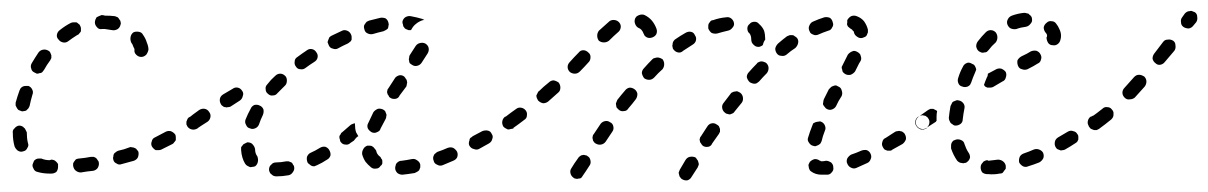

<svg xmlns="http://www.w3.org/2000/svg" viewBox="-20 -296 2165 344"><path d="M69 15H72Q77 15 81 12Q84 8 84 3Q84 0 84 -2Q83 -4 81 -6Q79 -8 77 -9Q74 -10 72 -10L69 -9Q61 -9 54 -12Q52 -12 50 -12Q47 -12 45 -11Q43 -10 41 -8Q40 -6 39 -3Q37 1 40 6Q42 11 47 12Q57 15 69 15ZM155 5Q158 0 157 -5Q157 -7 155 -9Q154 -11 152 -13Q150 -14 148 -15Q145 -15 143 -15Q133 -13 122 -12Q120 -12 117 -11Q115 -10 114 -8Q112 -6 111 -3Q111 -1 111 1Q112 7 116 10Q120 13 125 13Q136 11 147 10Q152 9 155 5ZM227 -14Q229 -19 228 -24Q227 -26 225 -28Q224 -30 221 -31Q219 -32 217 -32Q214 -33 212 -32Q202 -28 192 -26Q189 -25 187 -23Q185 -22 184 -20Q183 -18 183 -15Q182 -13 183 -10Q184 -5 189 -3Q193 0 198 -2Q209 -5 220 -8Q225 -10 227 -14ZM12 -26Q17 -23 22 -25Q27 -26 29 -31Q32 -35 30 -40Q28 -48 28 -59Q27 -61 26 -63Q25 -66 23 -67Q22 -69 19 -70Q17 -71 14 -71Q9 -70 6 -66Q2 -63 3 -57Q3 -45 6 -34Q8 -29 12 -26ZM292 -41Q294 -43 295 -45Q295 -48 295 -50Q295 -53 294 -55Q291 -59 286 -61Q281 -62 277 -60Q268 -55 258 -50Q253 -48 252 -43Q250 -38 252 -34Q253 -32 255 -30Q257 -28 259 -27Q262 -27 264 -27Q267 -27 269 -28Q279 -33 289 -38Q291 -39 292 -41ZM339 -70Q340 -72 340 -75Q341 -77 340 -80Q340 -82 338 -84Q337 -86 335 -88Q333 -89 330 -89Q328 -90 325 -89Q323 -89 321 -87L319 -86Q317 -85 316 -83Q315 -81 314 -78Q314 -76 314 -73Q315 -71 316 -69Q319 -65 324 -64Q329 -63 334 -66L335 -67Q337 -68 339 -70ZM8 -107Q9 -105 10 -103Q11 -101 13 -99Q15 -98 18 -97Q20 -96 23 -97Q25 -97 27 -98Q29 -100 31 -102Q32 -104 33 -106Q35 -116 38 -126Q40 -131 38 -135Q36 -140 31 -142Q28 -142 26 -142Q23 -142 21 -141Q19 -140 17 -138Q16 -136 15 -134Q11 -123 8 -112Q8 -110 8 -107ZM36 -173Q37 -168 42 -166Q44 -165 46 -164Q49 -164 51 -165Q54 -165 56 -167Q57 -168 59 -171Q64 -180 70 -188Q71 -190 72 -192Q72 -195 72 -197Q71 -200 70 -202Q69 -204 67 -205Q62 -208 57 -207Q52 -206 49 -202Q43 -193 37 -183Q34 -178 36 -173ZM236 -234Q234 -238 229 -239Q223 -240 219 -238Q215 -235 214 -230Q213 -225 215 -220Q218 -216 219 -212Q221 -209 221 -207Q220 -202 224 -198Q228 -194 233 -194Q238 -194 242 -198Q245 -202 246 -207Q246 -213 243 -220Q241 -227 236 -234ZM82 -234Q81 -229 85 -225Q88 -221 93 -220Q98 -219 102 -222Q110 -228 118 -233Q121 -234 122 -236Q124 -238 125 -240Q125 -242 125 -245Q125 -247 124 -249Q123 -252 121 -253Q119 -255 117 -256Q114 -256 112 -256Q109 -256 107 -255Q97 -250 87 -242Q83 -239 82 -234ZM162 -269Q160 -268 157 -267Q155 -266 153 -265Q152 -263 151 -261Q150 -258 150 -256Q150 -251 154 -247Q157 -243 163 -244Q165 -244 168 -244Q175 -243 181 -242Q186 -241 191 -244Q195 -247 196 -252Q197 -254 196 -257Q196 -259 194 -261Q193 -263 191 -265Q189 -266 186 -267Q178 -268 168 -268Q165 -269 162 -269Z M505 12Q508 8 507 3Q507 1 505 -1Q504 -4 502 -5Q500 -6 497 -7Q495 -7 493 -7Q483 -5 475 -5Q469 -5 466 -1Q462 2 462 8Q462 10 463 12Q464 15 466 16Q468 18 470 19Q473 20 475 20Q486 20 497 18Q502 17 505 12ZM727 12Q729 11 731 9Q732 7 733 4Q733 2 733 -1Q732 -6 727 -9Q723 -12 718 -11Q708 -9 700 -8Q697 -8 695 -7Q693 -6 691 -4Q689 -2 689 0Q688 3 688 5Q688 10 692 14Q696 17 701 17Q711 16 723 14Q725 13 727 12ZM645 4Q649 7 654 6Q659 6 662 1Q664 0 665 -3Q665 -5 665 -8Q665 -10 663 -12Q662 -15 660 -16Q655 -20 654 -26Q653 -28 651 -30Q650 -32 648 -33Q646 -35 643 -35Q641 -35 638 -35Q633 -33 631 -29Q628 -24 629 -19Q631 -12 635 -6Q639 -1 645 4ZM423 1Q425 2 427 3Q429 4 432 3Q434 3 437 2Q441 -1 442 -6Q443 -11 441 -16Q437 -21 437 -29Q436 -34 432 -38Q429 -41 423 -41Q421 -40 419 -39Q416 -38 415 -36Q413 -34 412 -32Q412 -30 412 -27Q413 -13 419 -3Q421 0 423 1ZM572 -17Q573 -22 570 -27Q568 -31 563 -33Q558 -34 553 -31Q545 -26 536 -22Q532 -20 530 -15Q529 -10 531 -5Q532 -3 534 -2Q536 0 538 1Q540 2 543 2Q545 1 548 0Q557 -4 566 -10Q570 -12 572 -17ZM799 -14Q801 -19 799 -24Q798 -26 796 -28Q794 -30 792 -31Q790 -32 787 -32Q785 -32 782 -31Q773 -27 764 -24Q762 -23 760 -21Q758 -20 757 -17Q756 -15 756 -13Q756 -10 757 -8Q758 -3 763 -1Q768 2 773 0Q782 -4 792 -8Q797 -10 799 -14ZM862 -47Q864 -52 861 -56Q859 -61 854 -62Q849 -63 844 -61Q835 -56 827 -52Q825 -50 823 -49Q821 -47 821 -44Q820 -42 820 -39Q820 -37 821 -35Q824 -30 829 -29Q834 -27 838 -29Q847 -34 856 -39Q861 -42 862 -47ZM599 -37Q594 -37 591 -41Q589 -43 589 -46Q588 -48 588 -51Q588 -53 590 -55Q591 -58 593 -59Q600 -65 608 -72Q609 -73 612 -74Q614 -75 616 -75Q616 -74 616 -73Q616 -65 618 -59Q620 -55 622 -52Q621 -51 620 -51Q617 -48 614 -44Q611 -42 608 -40Q604 -36 599 -37ZM639 -66Q641 -62 646 -59Q648 -58 651 -58Q653 -58 655 -59Q658 -60 660 -62Q661 -63 662 -66Q666 -74 671 -83Q672 -85 672 -87Q673 -90 672 -92Q671 -95 670 -97Q668 -99 666 -100Q661 -102 657 -101Q652 -99 649 -95Q644 -85 640 -76Q637 -71 639 -66ZM905 -75Q906 -80 903 -84Q902 -86 900 -88Q898 -89 895 -89Q893 -90 890 -89Q888 -89 886 -87H885Q881 -84 880 -79Q879 -74 882 -69Q884 -67 886 -66Q888 -65 890 -64Q893 -64 895 -65Q898 -65 900 -66V-67Q904 -70 905 -75ZM341 -71 352 -78Q356 -81 357 -86Q358 -91 355 -95Q352 -100 347 -101Q342 -102 337 -99L326 -91L321 -87Q319 -86 317 -84Q316 -82 316 -79Q315 -77 316 -74Q316 -72 318 -70Q319 -68 321 -66Q323 -65 326 -65Q328 -64 331 -65Q333 -65 335 -67ZM421 -72Q423 -67 428 -66Q432 -64 437 -66Q442 -68 444 -73Q447 -82 451 -90Q453 -95 452 -100Q450 -105 445 -107Q441 -109 436 -108Q431 -106 429 -101Q424 -92 420 -82Q418 -77 421 -72ZM415 -124Q417 -129 414 -133Q411 -138 406 -139Q401 -140 397 -137L380 -127Q375 -124 374 -119Q373 -114 376 -109Q377 -107 379 -106Q381 -104 384 -104Q386 -103 388 -104Q391 -104 393 -105L410 -116Q414 -119 415 -124ZM674 -134Q673 -131 674 -129Q674 -127 676 -125Q677 -122 679 -121Q683 -118 689 -119Q694 -120 696 -125L708 -141Q709 -144 709 -146Q710 -148 709 -151Q709 -153 707 -155Q706 -157 704 -159Q700 -162 695 -161Q689 -159 687 -155L676 -138Q674 -136 674 -134ZM456 -136Q456 -131 460 -128Q464 -124 469 -125Q474 -125 477 -129Q484 -136 491 -143Q494 -146 494 -152Q494 -157 491 -160Q487 -164 482 -164Q477 -164 473 -160Q465 -153 459 -145Q455 -141 456 -136ZM508 -186Q507 -181 510 -177Q513 -172 518 -172Q523 -171 527 -174Q535 -180 543 -185Q548 -188 549 -193Q550 -198 547 -202Q544 -207 539 -208Q534 -209 530 -206Q521 -200 513 -194Q508 -191 508 -186ZM713 -192Q712 -190 713 -187Q713 -185 714 -183Q716 -181 718 -180Q722 -177 727 -178Q732 -179 735 -183Q741 -192 746 -200Q749 -205 748 -210Q747 -215 742 -218Q738 -220 733 -219Q728 -218 725 -214Q720 -206 714 -197Q713 -195 713 -192ZM570 -229Q569 -227 568 -224Q567 -222 567 -220Q568 -217 569 -215Q571 -210 576 -209Q581 -207 585 -209Q594 -214 603 -218Q605 -219 607 -221Q609 -222 610 -225Q610 -227 610 -230Q610 -232 609 -234Q607 -239 602 -241Q597 -243 593 -241Q583 -236 574 -232Q572 -231 570 -229ZM637 -257Q635 -255 634 -253Q632 -251 632 -248Q632 -246 633 -243Q634 -238 639 -236Q643 -234 648 -235Q658 -238 667 -240Q669 -241 671 -242Q673 -243 675 -245Q676 -248 676 -250Q677 -252 676 -255Q675 -260 671 -263Q666 -265 661 -264Q652 -262 641 -259Q639 -258 637 -257ZM707 -244Q705 -245 704 -247Q702 -249 702 -252Q701 -254 701 -257Q702 -262 706 -265Q711 -268 716 -267Q727 -265 737 -262Q738 -261 739 -261Q740 -261 740 -260Q739 -260 738 -260Q731 -258 725 -253Q720 -249 717 -243Q716 -242 716 -242Q714 -242 712 -242Q709 -243 707 -244Z M1232 -1Q1232 -4 1231 -6Q1231 -8 1229 -10Q1228 -12 1226 -14Q1221 -16 1216 -15Q1211 -14 1208 -9L1198 8Q1197 10 1196 13Q1196 15 1197 18Q1197 20 1199 22Q1200 24 1202 25Q1207 28 1212 27Q1217 25 1219 21L1230 4Q1231 1 1232 -1ZM1038 -8Q1037 -14 1033 -16Q1031 -18 1028 -18Q1026 -19 1023 -18Q1021 -18 1019 -16Q1017 -15 1016 -13Q1008 -2 1004 5Q1001 9 1002 14Q1003 19 1007 22Q1009 24 1011 24Q1014 25 1016 24Q1019 24 1021 23Q1023 21 1024 19Q1029 12 1036 1Q1039 -3 1038 -8ZM1462 17Q1467 17 1470 13Q1474 9 1473 4Q1473 1 1472 -1Q1471 -3 1469 -5Q1467 -6 1465 -7Q1462 -8 1460 -8Q1456 -7 1452 -7Q1450 -7 1450 -8Q1449 -8 1449 -8Q1445 -11 1440 -11Q1435 -10 1431 -6Q1430 -4 1429 -2Q1428 0 1429 3Q1429 5 1430 7Q1431 10 1433 11Q1441 17 1452 17Q1457 17 1462 17ZM1537 -6Q1539 -8 1540 -11Q1541 -13 1541 -15Q1541 -18 1540 -20Q1538 -25 1533 -27Q1528 -28 1523 -26Q1514 -22 1505 -19Q1503 -18 1501 -16Q1499 -14 1498 -12Q1497 -10 1497 -7Q1497 -5 1498 -3Q1500 2 1504 4Q1509 7 1514 5Q1523 1 1534 -4Q1536 -5 1537 -6ZM1603 -46Q1604 -51 1601 -56Q1600 -58 1598 -59Q1596 -61 1593 -61Q1591 -62 1588 -61Q1586 -61 1584 -60Q1575 -54 1567 -49Q1562 -47 1561 -42Q1559 -37 1562 -32Q1563 -30 1565 -28Q1567 -27 1570 -26Q1572 -26 1575 -26Q1577 -26 1579 -28Q1588 -33 1597 -38Q1601 -41 1603 -46ZM1270 -60Q1270 -63 1270 -65Q1269 -67 1268 -70Q1266 -72 1264 -73Q1260 -76 1255 -75Q1250 -74 1247 -69L1236 -52Q1234 -50 1234 -48Q1233 -46 1234 -43Q1234 -41 1236 -39Q1237 -37 1239 -35Q1243 -32 1249 -33Q1254 -34 1256 -39L1268 -56Q1269 -58 1270 -60ZM1429 -41Q1432 -36 1436 -35Q1439 -34 1441 -34Q1444 -35 1446 -36Q1448 -37 1450 -39Q1451 -41 1452 -43Q1454 -52 1458 -62Q1460 -66 1458 -71Q1456 -76 1451 -78Q1449 -79 1446 -78Q1444 -78 1441 -77Q1439 -76 1437 -75Q1436 -73 1435 -70Q1431 -60 1428 -50Q1426 -45 1429 -41ZM1079 -69Q1078 -75 1073 -77Q1069 -80 1064 -79Q1059 -78 1056 -74L1044 -56Q1042 -54 1042 -52Q1041 -49 1042 -47Q1042 -44 1044 -42Q1045 -40 1047 -39Q1052 -36 1057 -37Q1062 -38 1065 -42L1077 -60Q1080 -64 1079 -69ZM1645 -75Q1646 -80 1643 -84Q1642 -86 1640 -87Q1638 -89 1635 -89Q1633 -90 1630 -89Q1628 -89 1626 -87H1625Q1621 -84 1620 -79Q1619 -74 1622 -70Q1624 -67 1626 -66Q1628 -65 1630 -64Q1633 -64 1635 -64Q1637 -65 1640 -66V-67Q1644 -70 1645 -75ZM924 -89Q925 -94 922 -98Q919 -102 914 -103Q909 -104 905 -101Q895 -94 886 -87Q882 -84 881 -79Q880 -74 883 -70Q884 -68 886 -66Q888 -65 891 -65Q893 -64 896 -65Q898 -65 900 -67Q910 -74 919 -81Q924 -84 924 -89ZM1311 -122Q1310 -127 1306 -130Q1304 -131 1302 -132Q1300 -133 1297 -132Q1295 -132 1293 -131Q1290 -130 1289 -128Q1283 -120 1276 -111Q1273 -107 1274 -102Q1275 -97 1279 -94Q1281 -92 1283 -92Q1286 -91 1288 -91Q1291 -92 1293 -93Q1295 -94 1296 -96Q1303 -105 1309 -112Q1312 -116 1311 -122ZM1122 -128Q1121 -133 1117 -136Q1113 -139 1108 -139Q1103 -138 1100 -134Q1093 -126 1086 -117Q1085 -115 1084 -112Q1083 -110 1084 -107Q1084 -105 1085 -103Q1087 -101 1089 -99Q1093 -96 1098 -97Q1103 -97 1106 -102Q1113 -110 1119 -118Q1122 -122 1122 -128ZM1455 -113Q1454 -110 1455 -108Q1456 -106 1458 -104Q1459 -102 1461 -101Q1466 -98 1471 -100Q1476 -102 1478 -106Q1482 -115 1488 -124Q1490 -129 1488 -134Q1487 -139 1482 -141Q1480 -142 1478 -143Q1475 -143 1473 -142Q1470 -141 1469 -140Q1467 -138 1465 -136Q1460 -126 1456 -118Q1455 -115 1455 -113ZM984 -139Q984 -144 981 -148Q977 -151 972 -152Q967 -152 963 -148Q954 -141 946 -133Q944 -132 943 -129Q942 -127 941 -125Q941 -122 942 -120Q943 -118 944 -116Q948 -112 953 -111Q958 -111 962 -114Q971 -122 980 -130Q984 -133 984 -139ZM1357 -174Q1357 -179 1353 -183Q1352 -184 1349 -185Q1347 -186 1344 -186Q1342 -186 1340 -185Q1337 -184 1336 -182Q1329 -175 1322 -167Q1318 -163 1318 -158Q1319 -153 1323 -149Q1324 -148 1327 -147Q1329 -146 1332 -146Q1334 -146 1336 -147Q1339 -149 1340 -150Q1347 -158 1354 -165Q1357 -169 1357 -174ZM1170 -181Q1170 -186 1167 -190Q1165 -191 1163 -192Q1160 -193 1158 -193Q1156 -193 1153 -192Q1151 -192 1149 -190Q1141 -182 1134 -174Q1130 -170 1130 -165Q1131 -160 1134 -156Q1138 -153 1143 -153Q1148 -153 1152 -157Q1159 -165 1167 -172Q1170 -176 1170 -181ZM1497 -194 1490 -180Q1489 -178 1488 -176Q1488 -173 1489 -171Q1489 -168 1491 -166Q1493 -164 1495 -163Q1499 -161 1504 -162Q1509 -164 1512 -168L1519 -182Q1520 -184 1522 -187Q1523 -189 1523 -191Q1523 -194 1522 -196Q1522 -198 1520 -200Q1518 -202 1516 -203Q1511 -206 1507 -204Q1502 -202 1499 -198Q1498 -196 1497 -194ZM1038 -194Q1038 -199 1034 -202Q1030 -206 1025 -206Q1020 -206 1017 -202Q1008 -193 1001 -185Q997 -181 997 -176Q997 -171 1001 -167Q1005 -164 1010 -164Q1015 -164 1019 -168Q1026 -175 1035 -185Q1038 -188 1038 -194ZM1410 -219Q1411 -224 1408 -228Q1406 -230 1404 -231Q1402 -233 1400 -233Q1397 -233 1395 -233Q1392 -232 1390 -231Q1382 -225 1374 -218Q1370 -214 1369 -209Q1369 -204 1372 -200Q1375 -196 1380 -196Q1385 -195 1389 -198Q1397 -205 1405 -210Q1409 -214 1410 -219ZM1227 -224Q1228 -229 1225 -233Q1223 -238 1218 -239Q1213 -240 1208 -237Q1199 -232 1189 -225Q1187 -223 1186 -221Q1185 -219 1185 -216Q1184 -214 1185 -212Q1185 -209 1187 -207Q1190 -203 1195 -202Q1200 -201 1204 -205Q1213 -211 1221 -216Q1226 -219 1227 -224ZM1334 -213Q1332 -214 1330 -216Q1328 -218 1327 -220Q1326 -223 1326 -225Q1326 -225 1326 -225Q1326 -232 1323 -236Q1319 -239 1319 -245Q1319 -250 1323 -253Q1326 -257 1332 -257Q1337 -257 1340 -253Q1346 -248 1349 -241Q1351 -234 1351 -226Q1351 -225 1351 -225Q1348 -221 1347 -216Q1346 -214 1343 -213Q1341 -212 1339 -212Q1336 -212 1334 -213ZM1092 -246Q1093 -251 1090 -255Q1087 -259 1082 -260Q1076 -261 1072 -258Q1064 -251 1053 -241Q1050 -237 1050 -232Q1050 -227 1053 -223Q1057 -220 1062 -220Q1067 -220 1071 -223Q1080 -232 1087 -238Q1091 -241 1092 -246ZM1510 -238Q1511 -233 1516 -230Q1520 -227 1525 -228Q1528 -229 1530 -230Q1532 -231 1533 -233Q1534 -236 1535 -238Q1535 -240 1535 -243Q1533 -251 1528 -258Q1523 -264 1515 -267Q1510 -269 1505 -267Q1501 -265 1498 -260Q1498 -258 1498 -255Q1497 -253 1498 -251Q1499 -248 1501 -247Q1503 -245 1505 -244Q1507 -243 1508 -241Q1510 -240 1510 -238ZM1135 -232Q1137 -230 1139 -229Q1141 -228 1144 -228Q1146 -228 1149 -229Q1154 -231 1156 -235Q1158 -240 1156 -245Q1153 -253 1148 -259Q1143 -265 1135 -269Q1133 -270 1130 -270Q1128 -270 1125 -269Q1123 -268 1121 -267Q1119 -265 1118 -263Q1116 -258 1118 -253Q1120 -248 1124 -246Q1130 -244 1133 -236Q1134 -234 1135 -232ZM1471 -247Q1474 -251 1472 -256Q1471 -261 1467 -264Q1462 -266 1457 -265Q1447 -262 1436 -257Q1432 -255 1430 -250Q1428 -246 1430 -241Q1431 -239 1432 -237Q1434 -235 1437 -234Q1439 -233 1441 -233Q1444 -233 1446 -234Q1455 -238 1464 -241Q1469 -242 1471 -247ZM1292 -246Q1296 -250 1295 -255Q1294 -260 1290 -263Q1286 -266 1281 -265Q1269 -264 1258 -260Q1255 -260 1253 -258Q1252 -257 1250 -254Q1249 -252 1249 -250Q1249 -247 1249 -245Q1251 -240 1255 -237Q1260 -235 1265 -236Q1275 -239 1284 -241Q1289 -242 1292 -246Z M1771 15Q1774 15 1776 14Q1778 12 1779 10Q1781 8 1782 6Q1782 4 1782 1Q1781 -4 1777 -7Q1773 -10 1768 -10Q1759 -9 1751 -8L1749 -9Q1747 -9 1745 -8Q1742 -7 1741 -5Q1739 -3 1738 -1Q1737 1 1737 4Q1737 9 1740 13Q1744 16 1749 16H1751Q1761 17 1771 15ZM1846 -8Q1848 -10 1849 -12Q1850 -14 1850 -17Q1850 -19 1849 -22Q1847 -26 1842 -28Q1837 -30 1832 -28Q1823 -24 1814 -21Q1809 -19 1807 -15Q1805 -10 1806 -5Q1807 -3 1809 -1Q1811 1 1813 2Q1815 3 1818 3Q1820 3 1822 2Q1832 -1 1842 -5Q1844 -6 1846 -8ZM1699 -5Q1701 -4 1703 -4Q1706 -3 1708 -4Q1711 -4 1713 -6Q1717 -9 1718 -14Q1718 -19 1715 -23Q1711 -29 1708 -38Q1707 -43 1702 -45Q1698 -47 1693 -46Q1690 -45 1688 -44Q1686 -42 1685 -40Q1684 -38 1684 -35Q1684 -33 1684 -30Q1688 -18 1695 -8Q1697 -6 1699 -5ZM1910 -42Q1911 -44 1912 -46Q1912 -49 1912 -51Q1912 -54 1910 -56Q1908 -60 1903 -61Q1898 -63 1893 -60Q1884 -55 1876 -50Q1871 -47 1870 -42Q1869 -37 1871 -33Q1872 -31 1874 -29Q1876 -28 1879 -27Q1881 -26 1884 -27Q1886 -27 1888 -28Q1897 -33 1906 -39Q1908 -40 1910 -42ZM1954 -75Q1955 -80 1952 -84Q1949 -88 1944 -89Q1939 -90 1935 -87H1934Q1930 -84 1929 -79Q1928 -74 1931 -70Q1934 -65 1939 -64Q1945 -64 1949 -66V-67Q1953 -70 1954 -75ZM1657 -78 1640 -67Q1636 -64 1631 -65Q1626 -66 1623 -70Q1620 -74 1621 -79Q1622 -84 1626 -87L1643 -99Q1645 -100 1647 -101Q1650 -101 1652 -101Q1654 -100 1656 -99Q1658 -98 1659 -97Q1658 -92 1658 -87Q1658 -83 1658 -79Q1658 -79 1657 -79Q1657 -78 1657 -78ZM1681 -80Q1682 -78 1683 -76Q1685 -74 1687 -73Q1689 -71 1692 -71Q1697 -71 1701 -74Q1705 -77 1705 -83Q1706 -92 1708 -102Q1709 -107 1706 -111Q1703 -115 1698 -116Q1695 -117 1693 -116Q1690 -115 1688 -114Q1686 -113 1685 -110Q1684 -108 1683 -106Q1681 -95 1680 -85Q1680 -82 1681 -80ZM1774 -173Q1779 -171 1782 -167Q1784 -162 1782 -157Q1781 -152 1776 -150Q1767 -145 1759 -140Q1756 -139 1754 -139Q1751 -139 1749 -139Q1747 -140 1745 -141Q1744 -142 1743 -144Q1745 -150 1748 -157Q1750 -160 1750 -164Q1757 -168 1765 -172Q1769 -174 1774 -173ZM1697 -147Q1699 -142 1704 -141Q1706 -140 1709 -140Q1711 -140 1714 -141Q1716 -142 1718 -144Q1719 -146 1720 -148Q1723 -157 1727 -166Q1728 -168 1729 -171Q1729 -173 1728 -175Q1727 -178 1725 -180Q1723 -181 1721 -182Q1716 -185 1712 -183Q1707 -181 1705 -176Q1700 -167 1697 -157Q1695 -152 1697 -147ZM1845 -189Q1847 -194 1844 -199Q1842 -203 1837 -205Q1832 -206 1827 -204Q1821 -200 1810 -195Q1805 -192 1803 -188Q1802 -183 1804 -178Q1806 -173 1811 -172Q1816 -170 1821 -172Q1833 -178 1839 -182Q1844 -184 1845 -189ZM1729 -213Q1730 -207 1734 -204Q1736 -203 1738 -202Q1741 -201 1743 -202Q1746 -202 1748 -203Q1750 -205 1751 -206Q1757 -214 1764 -220Q1767 -224 1767 -229Q1767 -234 1764 -238Q1760 -242 1755 -242Q1750 -242 1746 -238Q1739 -231 1732 -222Q1729 -218 1729 -213ZM1878 -244Q1876 -249 1872 -254Q1869 -258 1864 -258Q1859 -259 1855 -255Q1851 -252 1850 -247Q1850 -242 1853 -238Q1856 -235 1856 -232Q1856 -230 1855 -229Q1855 -224 1858 -219Q1861 -215 1866 -215Q1871 -214 1875 -217Q1879 -220 1880 -225Q1881 -228 1881 -232Q1881 -238 1878 -244ZM1786 -262Q1783 -257 1785 -252Q1787 -247 1791 -245Q1796 -243 1801 -244Q1809 -247 1818 -248Q1823 -249 1826 -253Q1830 -257 1829 -262Q1829 -264 1828 -266Q1826 -269 1824 -270Q1823 -272 1820 -272Q1818 -273 1815 -273Q1804 -272 1793 -268Q1788 -266 1786 -262Z M1974 -86Q1975 -88 1975 -90Q1975 -93 1975 -95Q1974 -98 1972 -100Q1969 -104 1964 -104Q1959 -105 1955 -101Q1945 -93 1935 -86Q1933 -84 1931 -82Q1930 -80 1930 -78Q1929 -75 1930 -73Q1930 -70 1932 -68Q1933 -66 1935 -65Q1937 -64 1940 -63Q1942 -63 1945 -63Q1947 -64 1949 -65Q1960 -73 1971 -82Q1973 -84 1974 -86ZM2034 -150Q2034 -155 2030 -159Q2028 -160 2026 -161Q2023 -162 2021 -162Q2018 -162 2016 -161Q2014 -160 2012 -158Q2003 -148 1995 -139Q1991 -135 1991 -130Q1991 -125 1995 -121Q1999 -117 2004 -118Q2009 -118 2013 -121Q2022 -131 2031 -141Q2034 -145 2034 -150ZM2086 -215Q2086 -220 2082 -223Q2077 -226 2072 -225Q2067 -225 2064 -221L2048 -200Q2045 -196 2045 -191Q2046 -186 2050 -183Q2054 -179 2059 -180Q2064 -181 2067 -185L2084 -205Q2087 -209 2086 -215ZM2125 -266Q2125 -271 2121 -274Q2119 -275 2116 -276Q2114 -277 2111 -276Q2109 -276 2107 -275Q2105 -274 2103 -272L2098 -265Q2095 -261 2096 -256Q2096 -251 2100 -248Q2104 -245 2110 -245Q2115 -246 2118 -250L2123 -256Q2126 -260 2125 -266Z"/></svg>

Font: FRB American Cursive Guidelines Dashed
Style: Italic
Weight: 400
Italic angle: -25°
Version: Version 2.0;Modular Font Editor K font №1